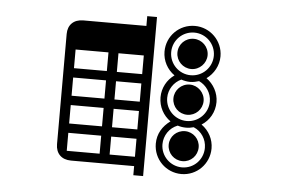

<svg xmlns="http://www.w3.org/2000/svg" viewBox="-51 -733 1301 861"><g transform="rotate(5 600.0 -302.0)"><path d="M271 -233H419V-150H271ZM271 -108H419V-27H271ZM464 -108H578V-27H464ZM757 -183C769 -179 782 -177 795 -177C807 -177 818 -179 829 -182C865 -167 887 -132 887 -94C887 -41 845 2 792 2C739 2 696 -41 696 -94C696 -133 720 -169 757 -183ZM271 -483H419V-399H271ZM271 -357H419V-275H271ZM464 -483H578V-399H464ZM464 -357H578V-275H464ZM464 -233H578V-150H464ZM755 -390C767 -386 781 -383 795 -383C809 -383 822 -386 835 -390C868 -375 891 -341 891 -303C891 -250 848 -207 795 -207C742 -207 699 -250 699 -303C699 -341 722 -375 755 -390ZM699 -509C699 -562 742 -605 795 -605C848 -605 891 -562 891 -509C891 -456 848 -413 795 -413C742 -413 699 -456 699 -509ZM724 -94C724 -56 754 -26 792 -26C829 -26 859 -56 859 -94C859 -131 829 -161 792 -161C754 -161 724 -131 724 -94ZM622 -660H578V-616H294C251 -616 225 -590 225 -549V-53C225 -11 251 15 294 15H578V56H622ZM669 -509C669 -467 690 -429 723 -406C690 -383 669 -345 669 -303C669 -260 690 -222 723 -199C688 -174 666 -138 666 -94C666 -24 722 32 792 32C861 32 917 -24 917 -94C917 -135 897 -173 863 -197C898 -219 921 -258 921 -303C921 -345 899 -383 867 -406C899 -429 921 -467 921 -509C921 -579 864 -635 795 -635C725 -635 669 -579 669 -509ZM727 -303C727 -265 757 -235 795 -235C832 -235 863 -265 863 -303C863 -340 832 -371 795 -371C757 -371 727 -340 727 -303ZM727 -509C727 -472 757 -441 795 -441C832 -441 863 -472 863 -509C863 -547 832 -577 795 -577C757 -577 727 -547 727 -509Z"/></g></svg>

Font: CryptoKit 1.4
Style: Regular
Weight: 400
Monospace: yes
Designer: Oceane Juvin
Foundry: http://www.head-geneve.ch
Version: Version 1.000